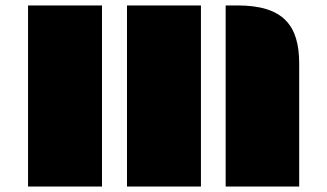

<svg xmlns="http://www.w3.org/2000/svg" viewBox="-20 -685 1202 705"><path d="M808.6 0H1078.6V-451.7C1078.6 -589.8 1022 -665 852.5 -665H808.6ZM446.3 0H717.8V-665H446.3ZM83 0H354.5V-665H83Z"/></svg>

Font: Plaster
Style: Regular
Weight: 400
Designer: Eben Sorkin
Foundry: Eben Sorkin
Version: Version 1.007